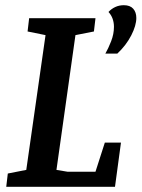

<svg xmlns="http://www.w3.org/2000/svg" viewBox="-20 -718 544 738"><path d="M4 0 10 -51 81 -65 155 -583 86 -597 92 -648H347L341 -597L270 -583L197 -65L239 -58H347L383 -170H445L422 0ZM385 -512Q396 -531 407 -559Q418 -587 418 -615Q418 -631 413 -645.5Q408 -660 397 -672Q408 -684 423 -691Q438 -698 456 -698Q480 -698 492 -684.5Q504 -671 504 -649Q504 -620 484.5 -582Q465 -544 431 -512Z"/></svg>

Font: Faustina SemiBold
Style: Italic
Weight: 600
Italic angle: -8°
Designer: Alfonso Garcia
Foundry: http://www.omnibus-type.com
Version: Version 1.200